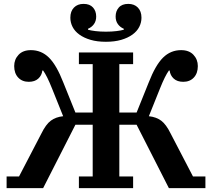

<svg xmlns="http://www.w3.org/2000/svg" viewBox="-20 -968 1091 988"><path d="M14 -60H78L193 -281Q216 -328 241.5 -347Q267 -366 305 -370L248 -512Q234 -547 223 -569Q212 -591 202 -605H198Q195 -580 177 -563.5Q159 -547 128 -547Q94 -547 73.5 -569Q53 -591 53 -628Q53 -662 75.5 -686Q98 -710 139 -710Q193 -710 232 -671.5Q271 -633 306 -543L368 -389H457V-638H386V-698H665V-638H594V-389H683L745 -543Q780 -633 819 -671.5Q858 -710 912 -710Q953 -710 975.5 -686Q998 -662 998 -628Q998 -591 977.5 -569Q957 -547 923 -547Q892 -547 874 -563.5Q856 -580 853 -605H849Q839 -591 828 -569Q817 -547 803 -512L746 -370Q784 -366 809.5 -347Q835 -328 858 -281L973 -60H1037V0H849L683 -326H594V-60H665V0H386V-60H457V-326H368L202 0H14ZM525 -753Q480 -753 446 -763Q412 -773 388.5 -790Q365 -807 353.5 -829.5Q342 -852 342 -877Q342 -910 360.5 -929Q379 -948 410 -948Q442 -948 458.5 -929.5Q475 -911 475 -883Q475 -860 463.5 -844Q452 -828 433 -820V-815Q447 -811 471 -808Q495 -805 525 -805Q555 -805 579 -808Q603 -811 617 -815V-820Q598 -828 586.5 -844Q575 -860 575 -883Q575 -911 591.5 -929.5Q608 -948 640 -948Q671 -948 689.5 -929Q708 -910 708 -877Q708 -852 696.5 -829.5Q685 -807 661.5 -790Q638 -773 604 -763Q570 -753 525 -753Z"/></svg>

Font: IBM Plex Serif SemiBold
Style: Regular
Weight: 600
Designer: Mike Abbink, Paul van der Laan, Pieter van Rosmalen
Foundry: Bold Monday
Version: Version 2.5